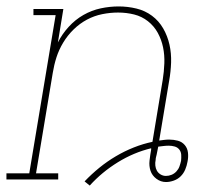

<svg xmlns="http://www.w3.org/2000/svg" viewBox="-38 -558 658 597"><path d="M241 19 225 6Q247 -17 271 -36.5Q295 -56 322 -72Q349 -88 378 -99.5Q407 -111 436 -117L468 -310Q472 -335 473 -361Q474 -387 469 -411Q464 -435 452.5 -456Q441 -477 422 -492Q403 -507 379 -513Q355 -519 329 -519Q305 -519 280 -514Q255 -509 232.5 -497Q210 -485 191 -466.5Q172 -448 158.5 -425.5Q145 -403 137.5 -379.5Q130 -356 126 -331L74 -19H143V0H-18V-19H53L135 -511H66V-530H159L142 -426Q155 -452 175.5 -474.5Q196 -497 221.5 -511.5Q247 -526 275 -532Q303 -538 331 -538Q359 -538 386 -531.5Q413 -525 434.5 -509Q456 -493 469.5 -469.5Q483 -446 489 -419Q495 -392 494 -363.5Q493 -335 488 -307L457 -121Q465 -122 472.5 -123Q480 -124 488 -124Q502 -124 515 -120.5Q528 -117 536.5 -107Q545 -97 546.5 -83Q548 -69 545 -55Q545 -55 545 -55Q545 -55 545 -55Q543 -43 538 -31Q533 -19 524 -10Q515 -1 502.5 3.5Q490 8 478 8Q462 8 448.5 -2Q435 -12 430 -27Q425 -42 427 -59Q429 -76 432 -93Q432 -94 432 -95Q432 -96 432 -97Q378 -84 328.5 -53.5Q279 -23 241 19ZM478 -11Q487 -11 495.5 -14.5Q504 -18 510.5 -25Q517 -32 520 -40.5Q523 -49 525 -58Q525 -58 525 -58Q525 -58 525 -58Q525 -58 525 -58Q525 -58 525 -58Q526 -67 525.5 -76.5Q525 -86 519.5 -93Q514 -100 505 -102.5Q496 -105 487 -105Q479 -105 470.5 -104Q462 -103 454 -102L453 -97Q452 -92 451 -87Q450 -82 449 -77Q448 -73 447 -69Q446 -65 446 -61Q444 -52 445 -43Q446 -34 450 -27Q454 -20 461.5 -15.5Q469 -11 478 -11Z"/></svg>

Font: Iosevka Slab ThExObl
Style: Regular
Weight: 100
Width: 7
Italic angle: -9°
Monospace: yes
Designer: Belleve Invis
Foundry: Belleve Invis
Version: Version 11.1.1; ttfautohint (v1.8.3)